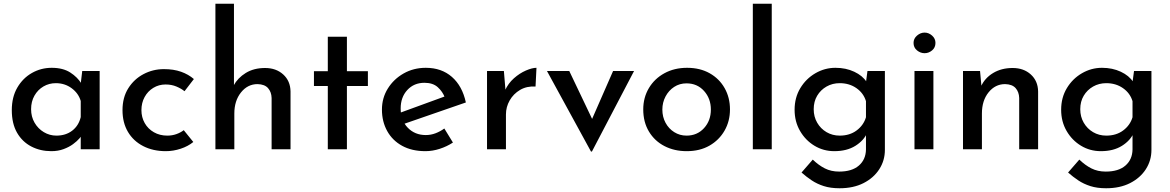

<svg xmlns="http://www.w3.org/2000/svg" viewBox="-20 -797 6246 1025"><path d="M254 10Q195 10 147 -15Q99 -40 71 -88.5Q43 -137 43 -209Q43 -279 72.5 -329.5Q102 -380 150.5 -407.5Q199 -435 256 -435Q316 -435 355 -410Q394 -385 415 -350L409 -334L419 -418H512V0H411V-106L421 -81Q417 -73 404 -58Q391 -43 370 -27.5Q349 -12 319.5 -1Q290 10 254 10ZM281 -73Q331 -73 365.5 -99.5Q400 -126 411 -172V-258Q399 -299 362.5 -326Q326 -353 278 -353Q242 -353 212 -335.5Q182 -318 164 -286.5Q146 -255 146 -214Q146 -174 164.5 -142Q183 -110 214 -91.5Q245 -73 281 -73Z M1012 -39Q984 -16 944.5 -3Q905 10 865 10Q797 10 744.5 -17Q692 -44 663 -93Q634 -142 634 -209Q634 -277 665 -326Q696 -375 746.5 -401.5Q797 -428 855 -428Q907 -428 946.5 -414Q986 -400 1015 -375L965 -310Q948 -324 922 -335Q896 -346 864 -346Q828 -346 798.5 -328Q769 -310 752 -279Q735 -248 735 -209Q735 -171 752.5 -140Q770 -109 801.5 -91Q833 -73 873 -73Q899 -73 921.5 -81Q944 -89 961 -102Z M1130 0V-777H1229V-323L1227 -340Q1249 -381 1292 -407.5Q1335 -434 1395 -434Q1454 -434 1492 -399.5Q1530 -365 1531 -309V0H1430V-274Q1429 -306 1411 -326.5Q1393 -347 1355 -348Q1302 -348 1266.5 -303.5Q1231 -259 1231 -191V0Z M1730 -601H1832V-417H1944V-338H1832V0H1730V-338H1656V-417H1730Z M2251 10Q2179 10 2127 -18.5Q2075 -47 2047 -97.5Q2019 -148 2019 -212Q2019 -274 2050.5 -324.5Q2082 -375 2135 -405Q2188 -435 2253 -435Q2337 -435 2392.5 -386.5Q2448 -338 2467 -250L2126 -132L2102 -190L2376 -290L2355 -276Q2343 -308 2317 -331.5Q2291 -355 2246 -355Q2190 -355 2154.5 -316.5Q2119 -278 2119 -218Q2119 -154 2157 -115Q2195 -76 2253 -76Q2280 -76 2305 -85.5Q2330 -95 2352 -111L2398 -36Q2366 -15 2327.5 -2.5Q2289 10 2251 10Z M2670 -418 2680 -298 2676 -314Q2693 -352 2723.5 -379Q2754 -406 2787.5 -420.5Q2821 -435 2844 -435L2839 -335Q2792 -338 2756.5 -317Q2721 -296 2701 -261Q2681 -226 2681 -186V0H2580V-418Z M3135 12 2900 -418H3019L3174 -93L3112 -96L3253 -418H3365L3140 12Z M3414 -213Q3414 -276 3444 -326.5Q3474 -377 3527 -406Q3580 -435 3648 -435Q3717 -435 3768.5 -406Q3820 -377 3848.5 -326.5Q3877 -276 3877 -213Q3877 -150 3848 -99.5Q3819 -49 3767.5 -19.5Q3716 10 3646 10Q3580 10 3527.5 -17Q3475 -44 3444.5 -94.5Q3414 -145 3414 -213ZM3516 -212Q3516 -173 3533 -141.5Q3550 -110 3579.5 -91.5Q3609 -73 3645 -73Q3702 -73 3738.5 -113Q3775 -153 3775 -212Q3775 -271 3738.5 -311.5Q3702 -352 3645 -352Q3608 -352 3579 -333Q3550 -314 3533 -282Q3516 -250 3516 -212Z M3999 -777H4100V0H3999Z M4462 208Q4414 208 4378 196.5Q4342 185 4313.5 166Q4285 147 4259 124L4319 55Q4350 85 4383.5 102Q4417 119 4460 119Q4528 119 4565 87Q4602 55 4603 1V-108L4610 -89Q4592 -47 4546.5 -18.5Q4501 10 4434 10Q4376 10 4328 -19Q4280 -48 4251 -98Q4222 -148 4222 -211Q4222 -276 4252.5 -326.5Q4283 -377 4333 -406Q4383 -435 4440 -435Q4496 -435 4540.5 -414Q4585 -393 4606 -360L4601 -343L4611 -418H4704V3Q4704 60 4674 106.5Q4644 153 4590 180.5Q4536 208 4462 208ZM4324 -214Q4324 -174 4342.5 -142Q4361 -110 4392.5 -91.5Q4424 -73 4463 -73Q4516 -73 4553 -100.5Q4590 -128 4603 -171V-257Q4590 -300 4552 -326.5Q4514 -353 4463 -353Q4424 -353 4392.5 -335Q4361 -317 4342.5 -286Q4324 -255 4324 -214Z M4862 -418H4963V0H4862ZM4857 -568Q4857 -591 4875.5 -607Q4894 -623 4916 -623Q4938 -623 4956 -607Q4974 -591 4974 -568Q4974 -543 4956 -528Q4938 -513 4916 -513Q4894 -513 4875.5 -528Q4857 -543 4857 -568Z M5212 -418 5221 -321 5217 -335Q5237 -380 5281.5 -407Q5326 -434 5386 -434Q5445 -434 5483 -399.5Q5521 -365 5522 -309V0H5421V-274Q5420 -306 5402 -326.5Q5384 -347 5346 -348Q5293 -348 5257.5 -304Q5222 -260 5222 -191V0H5121V-418Z M5885 208Q5837 208 5801 196.5Q5765 185 5736.5 166Q5708 147 5682 124L5742 55Q5773 85 5806.5 102Q5840 119 5883 119Q5951 119 5988 87Q6025 55 6026 1V-108L6033 -89Q6015 -47 5969.5 -18.5Q5924 10 5857 10Q5799 10 5751 -19Q5703 -48 5674 -98Q5645 -148 5645 -211Q5645 -276 5675.5 -326.5Q5706 -377 5756 -406Q5806 -435 5863 -435Q5919 -435 5963.5 -414Q6008 -393 6029 -360L6024 -343L6034 -418H6127V3Q6127 60 6097 106.5Q6067 153 6013 180.5Q5959 208 5885 208ZM5747 -214Q5747 -174 5765.5 -142Q5784 -110 5815.5 -91.5Q5847 -73 5886 -73Q5939 -73 5976 -100.5Q6013 -128 6026 -171V-257Q6013 -300 5975 -326.5Q5937 -353 5886 -353Q5847 -353 5815.5 -335Q5784 -317 5765.5 -286Q5747 -255 5747 -214Z"/></svg>

Font: Reem Kufi Fun
Style: Regular
Weight: 400
Designer: Khaled Hosny
Version: Version 1.005